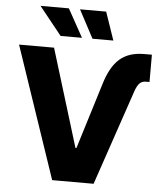

<svg xmlns="http://www.w3.org/2000/svg" viewBox="-62 -1004 895 1057"><g transform="rotate(5 386.0 -475.0)"><path d="M496.1 -551.3Q524.9 -647.9 575.4 -691.9Q626 -735.8 710.4 -735.8H752.9V-585H733.9Q711.4 -585 698.5 -571.8Q685.5 -558.6 675.8 -531.7L495.1 0H266.1L19.5 -727.5H212.9L378.4 -188H383.8ZM419.4 -794.9 336.9 -950.2H481.4L534.7 -794.9ZM243.2 -794.9 118.7 -950.2H275.4L361.3 -794.9Z"/></g></svg>

Font: Inter 17pt ExtraBold
Style: Regular
Weight: 800
Version: Version 4.001;git-66647c0bb